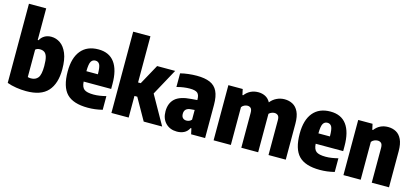

<svg xmlns="http://www.w3.org/2000/svg" viewBox="-64 -1321 4009 1844"><g transform="rotate(15 1940.5 -399.0)"><path d="M232.5 10Q185.5 10 135.2 2.2Q85 -5.5 43.5 -21V-808H215V-493.5H223Q239 -523.5 267.5 -540.5Q296 -557.5 334.5 -557.5Q383 -557.5 424.2 -529Q465.5 -500.5 490.8 -440Q516 -379.5 516 -282.5Q516 -140 448.2 -64.8Q380.5 10.5 232.5 10ZM246.5 -120.5Q292.5 -120.5 316.5 -151.2Q340.5 -182 340.5 -267.5Q340.5 -327.5 331 -358.8Q321.5 -390 303.2 -401.5Q285 -413 260 -413Q232 -413 215 -397.5V-125Q230.5 -120.5 246.5 -120.5Z M846.5 10.5Q701 10.5 636 -57Q571 -124.5 571 -277Q571 -412.5 631 -485Q691 -557.5 803.5 -557.5Q910 -557.5 964 -484.5Q1018 -411.5 1018 -271.5V-222H744.5Q747.5 -167.5 774.2 -146.8Q801 -126 868.5 -126Q898 -126 928.8 -130.8Q959.5 -135.5 991.5 -143.5V-7.5Q952 2 917.8 6.2Q883.5 10.5 846.5 10.5ZM803 -446Q774.5 -446 759.8 -422.2Q745 -398.5 744 -325H858.5Q858 -398.5 844.2 -422.2Q830.5 -446 803 -446Z M1080 0V-808H1251.5V-349H1278L1387.5 -548.5H1567L1423.5 -285.5L1584.5 0H1401L1279.5 -215H1251.5V0Z M1732.5 10.5Q1663.5 10.5 1620.5 -33Q1577.5 -76.5 1577.5 -150.5Q1577.5 -230.5 1626.2 -275.8Q1675 -321 1788 -328.5L1845 -333V-338.5Q1845 -384.5 1824 -402.8Q1803 -421 1747 -421Q1718 -421 1684 -416.2Q1650 -411.5 1618.5 -402V-538Q1654.5 -547.5 1698 -552.5Q1741.5 -557.5 1781 -557.5Q1861 -557.5 1912 -535.8Q1963 -514 1987.2 -464.2Q2011.5 -414.5 2011.5 -330.5V0H1872.5L1860 -56.5H1852.5Q1834 -20 1802.8 -4.8Q1771.5 10.5 1732.5 10.5ZM1744 -170Q1744 -142.5 1757.8 -129Q1771.5 -115.5 1794 -115.5Q1806.5 -115.5 1820 -120.2Q1833.5 -125 1845 -138V-234.5L1809 -231.5Q1744 -227 1744 -170Z M2096 0V-548.5H2238.5L2251 -491.5H2258Q2309 -557.5 2393.5 -557.5Q2430.5 -557.5 2462.2 -541.8Q2494 -526 2514 -489.5Q2540.5 -523 2577.2 -540.2Q2614 -557.5 2654 -557.5Q2699 -557.5 2735 -538.2Q2771 -519 2792.2 -475Q2813.5 -431 2813.5 -356.5V0H2642V-347Q2642 -380.5 2628.2 -393Q2614.5 -405.5 2594 -405.5Q2581.5 -405.5 2566 -399.8Q2550.5 -394 2539 -382Q2539 -374.5 2539 -367V0H2371.5V-347Q2371.5 -380.5 2358.5 -393Q2345.5 -405.5 2325.5 -405.5Q2311 -405.5 2294.2 -398Q2277.5 -390.5 2267.5 -375.5V0Z M3153.5 10.5Q3008 10.5 2943 -57Q2878 -124.5 2878 -277Q2878 -412.5 2938 -485Q2998 -557.5 3110.5 -557.5Q3217 -557.5 3271 -484.5Q3325 -411.5 3325 -271.5V-222H3051.5Q3054.5 -167.5 3081.2 -146.8Q3108 -126 3175.5 -126Q3205 -126 3235.8 -130.8Q3266.5 -135.5 3298.5 -143.5V-7.5Q3259 2 3224.8 6.2Q3190.5 10.5 3153.5 10.5ZM3110 -446Q3081.5 -446 3066.8 -422.2Q3052 -398.5 3051 -325H3165.5Q3165 -398.5 3151.2 -422.2Q3137.5 -446 3110 -446Z M3387 0V-548.5H3529.5L3542 -492H3549Q3599 -557.5 3683.5 -557.5Q3727.5 -557.5 3763 -538.2Q3798.5 -519 3819.2 -475.2Q3840 -431.5 3840 -358.5V0H3668.5V-345.5Q3668.5 -380 3655 -392.8Q3641.5 -405.5 3620 -405.5Q3603 -405.5 3586 -398Q3569 -390.5 3558.5 -376V0Z"/></g></svg>

Font: Encode Sans Condensed Condensed ExtraBold
Style: Regular
Weight: 800
Width: 3
Designer: Multiple Designers
Foundry: Impallari Type
Version: Version 3.000; ttfautohint (v1.8.3) -l 8 -r 50 -G 200 -x 14 